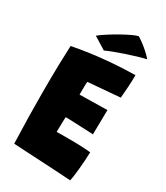

<svg xmlns="http://www.w3.org/2000/svg" viewBox="-211 -945 901 1042"><g transform="rotate(30 239.0 -424.0)"><path d="M408 7Q360.5 4 313.8 1.2Q267 -1.5 219.5 -4Q176.5 -6 132.8 -8.5Q89 -11 45.5 -13.5Q42.5 -100 41 -179.8Q39.5 -259.5 39.5 -329.5Q39.5 -436.5 41.5 -513.2Q43.5 -590 45.5 -625.5Q141.5 -644 223.8 -652.2Q306 -660.5 361 -662.5Q416 -664.5 429.5 -664.5Q429.5 -628.5 427.2 -593.2Q425 -558 421.5 -519L221.5 -502.5Q220.5 -498 220.2 -486.8Q220 -475.5 219.8 -462.2Q219.5 -449 219.5 -437.8Q219.5 -426.5 219.5 -421.5Q231.5 -421.5 248.2 -421.8Q265 -422 284.8 -422.5Q304.5 -423 324.2 -423.2Q344 -423.5 361.8 -423.8Q379.5 -424 392.5 -424.5L390 -271Q383.5 -271.5 365.8 -272.2Q348 -273 325 -274Q302 -275 279.2 -276Q256.5 -277 239.2 -277.5Q222 -278 215.5 -278Q215 -273.5 214.8 -264.2Q214.5 -255 214.2 -243.8Q214 -232.5 213.8 -221Q213.5 -209.5 213.2 -199.8Q213 -190 213 -184Q218.5 -184.5 247.2 -184.5Q276 -184.5 307 -184.5Q330 -184.5 352.2 -183.8Q374.5 -183 393.8 -181.8Q413 -180.5 426 -179Q425.5 -156.5 423.5 -127.5Q421.5 -98.5 418.8 -70Q416 -41.5 413 -20.5Q410 0.5 408 7ZM340 -856.5Q365 -841 387 -823Q409 -805 423.5 -790.5Q438 -776 441.5 -771Q419 -766 387 -756.5Q355 -747 321 -735.5Q287 -724 258.2 -713Q229.5 -702 214 -694.5L136 -742.5Q155.5 -758.5 185 -777.2Q214.5 -796 245.8 -813.5Q277 -831 302.8 -843Q328.5 -855 340 -856.5Z"/></g></svg>

Font: Grandstander Thin ExtraBold
Style: Regular
Weight: 800
Version: Version 1.200